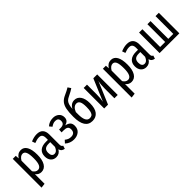

<svg xmlns="http://www.w3.org/2000/svg" viewBox="205 -2008 3485 3485"><g transform="rotate(-45 1947.5 -265.0)"><path d="M443 -264Q443 -135 399 -61.5Q355 12 273 12Q205 12 161 -46V201L73 212V-527H150L155 -457Q205 -538 286 -538Q363 -538 403 -467.5Q443 -397 443 -264ZM350 -264Q350 -373 329 -420.5Q308 -468 263 -468Q206 -468 161 -391V-121Q199 -60 254 -60Q301 -60 325.5 -108.5Q350 -157 350 -264Z M889 -49 870 12Q833 6 811.5 -11.5Q790 -29 781 -64Q738 12 655 12Q590 12 551.5 -31.5Q513 -75 513 -147Q513 -231 565 -275.5Q617 -320 716 -320H768V-368Q768 -420 747.5 -444Q727 -468 684 -468Q633 -468 565 -441L543 -503Q624 -538 695 -538Q776 -538 815.5 -494.5Q855 -451 855 -372V-112Q855 -84 863 -70.5Q871 -57 889 -49ZM768 -138V-261H726Q663 -261 633.5 -234Q604 -207 604 -151Q604 -103 622 -78.5Q640 -54 673 -54Q735 -54 768 -138Z M1272 -395Q1272 -351 1249.5 -324.5Q1227 -298 1176 -282Q1236 -271 1265.5 -241Q1295 -211 1295 -155Q1295 -75 1242.5 -31.5Q1190 12 1108 12Q1010 12 939 -54L985 -105Q1015 -81 1042 -70Q1069 -59 1105 -59Q1202 -59 1202 -155Q1202 -203 1175 -221.5Q1148 -240 1091 -240H1039L1044 -309H1082Q1132 -309 1157 -329.5Q1182 -350 1182 -393Q1182 -469 1104 -469Q1072 -469 1048 -459Q1024 -449 995 -429L954 -479Q988 -509 1026.5 -523.5Q1065 -538 1114 -538Q1181 -538 1226.5 -499.5Q1272 -461 1272 -395Z M1779 -251Q1779 -117 1727.5 -52.5Q1676 12 1585 12Q1390 12 1390 -290Q1390 -409 1405 -481.5Q1420 -554 1456 -598.5Q1492 -643 1559 -673Q1610 -696 1636 -709.5Q1662 -723 1693 -742L1732 -684Q1688 -652 1600 -610Q1557 -590 1534 -568.5Q1511 -547 1497.5 -508Q1484 -469 1479 -400Q1526 -493 1617 -493Q1690 -493 1734.5 -430.5Q1779 -368 1779 -251ZM1686 -248Q1686 -344 1664 -383Q1642 -422 1598 -422Q1563 -422 1533 -396Q1503 -370 1483 -318V-258Q1483 -59 1585 -59Q1617 -59 1638.5 -73Q1660 -87 1673 -128.5Q1686 -170 1686 -248Z M2240 0H2155V-248Q2155 -357 2172 -427L1991 0H1893V-527H1978V-280Q1978 -173 1962 -102L2141 -527H2240Z M2756 -264Q2756 -135 2712 -61.5Q2668 12 2586 12Q2518 12 2474 -46V201L2386 212V-527H2463L2468 -457Q2518 -538 2599 -538Q2676 -538 2716 -467.5Q2756 -397 2756 -264ZM2663 -264Q2663 -373 2642 -420.5Q2621 -468 2576 -468Q2519 -468 2474 -391V-121Q2512 -60 2567 -60Q2614 -60 2638.5 -108.5Q2663 -157 2663 -264Z M3202 -49 3183 12Q3146 6 3124.5 -11.5Q3103 -29 3094 -64Q3051 12 2968 12Q2903 12 2864.5 -31.5Q2826 -75 2826 -147Q2826 -231 2878 -275.5Q2930 -320 3029 -320H3081V-368Q3081 -420 3060.5 -444Q3040 -468 2997 -468Q2946 -468 2878 -441L2856 -503Q2937 -538 3008 -538Q3089 -538 3128.5 -494.5Q3168 -451 3168 -372V-112Q3168 -84 3176 -70.5Q3184 -57 3202 -49ZM3081 -138V-261H3039Q2976 -261 2946.5 -234Q2917 -207 2917 -151Q2917 -103 2935 -78.5Q2953 -54 2986 -54Q3048 -54 3081 -138Z M3822 0H3315V-527H3400V-71H3529V-527H3609V-71H3737V-527H3822Z"/></g></svg>

Font: Fira Sans Compressed
Style: Regular
Weight: 400
Width: 1
Designer: bBox Type GmbH & Carrois Corporate GbR & Edenspiekermann AG
Foundry: bBox Type GmbH & Carrois Corporate GbR & Edenspiekermann AG
Version: Version 4.301